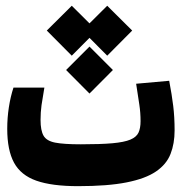

<svg xmlns="http://www.w3.org/2000/svg" viewBox="-20 -636 626 661"><path d="M248.5 4.9Q158.7 4.9 105.2 -13.9Q51.8 -32.7 28.3 -75.9Q4.9 -119.1 4.9 -192.4Q4.9 -230 10.5 -266.6Q16.1 -303.2 26.4 -334.5H132.8Q126.5 -298.8 123 -274.2Q119.6 -249.5 119.6 -223.1Q119.6 -187 129.9 -168.9Q140.1 -150.9 169.9 -145Q199.7 -139.2 258.3 -139.2Q326.2 -139.2 366.9 -142.8Q407.7 -146.5 428.7 -155.3Q449.7 -164.1 456.8 -179.4Q463.9 -194.8 463.9 -218.8Q463.9 -247.6 459.7 -275.4Q455.6 -303.2 448.7 -347.7L562.5 -357.9Q571.8 -309.1 576.4 -271Q581.1 -232.9 581.1 -187Q581.1 -141.6 567.1 -106Q553.2 -70.3 517.1 -45.7Q481 -21 416 -8.1Q351.1 4.9 248.5 4.9ZM288.1 -475.6 368.7 -395 288.1 -314 207.5 -395ZM349.1 -616.2 435.1 -530.8 349.1 -444.3 263.2 -530.8ZM227.1 -616.2 313 -530.8 227.1 -444.3 141.1 -530.8Z"/></svg>

Font: Cascadia Mono
Style: Regular
Weight: 400
Monospace: yes
Designer: Aaron Bell
Foundry: Saja Typeworks
Version: Version 2404.023